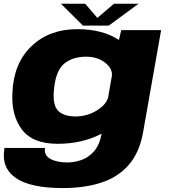

<svg xmlns="http://www.w3.org/2000/svg" viewBox="-39 -748 887 1004"><path d="M289.5 235.5Q119.5 235.5 42.8 182Q-34 128.5 -15.5 25.5H196.5Q190 63.5 223.8 82.5Q257.5 101.5 313.5 101.5Q350 101.5 387.2 88.5Q424.5 75.5 453 42.8Q481.5 10 492.5 -49Q391 4 262.5 4Q131 4 75 -71.5Q19 -147 26 -264.5Q32.5 -418 125.8 -506.8Q219 -595.5 365 -595.5Q494 -595.5 579 -541.5Q581 -540 583 -539L595 -590.5H803.5L709.5 -58Q690.5 50 634 114.5Q577.5 179 489.8 207.2Q402 235.5 289.5 235.5ZM546.5 -354.5Q547.5 -391 512.5 -419Q471.5 -451.5 411 -451.5Q343 -451.5 299 -417Q255 -382.5 244.5 -291.5Q233.5 -204.5 262.2 -171.8Q291 -139 356.5 -139Q417 -139 469 -171.5Q514 -199.5 526 -236.5ZM395 -614 279.5 -728.5H406.5L470 -654.5L557 -728.5H685.5L529.5 -614Z"/></svg>

Font: Anybody ExtraExpanded ExtraBold
Style: Italic
Weight: 800
Width: 8
Italic angle: -10°
Designer: Tyler Finck
Foundry: Etcetera Type Company
Version: Version 1.010; ttfautohint (v1.8.3) -l 8 -r 50 -G 200 -x 14 